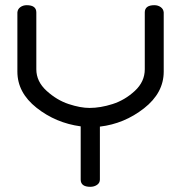

<svg xmlns="http://www.w3.org/2000/svg" viewBox="-20 -720 698 740"><path d="M47 -444V-672Q48 -685 58.5 -692.5Q69 -700 83 -700Q120 -700 120 -672V-453Q120 -406 159.5 -370Q199 -334 244.5 -319Q290 -304 325 -304Q367 -304 414 -319Q461 -334 499.5 -369.5Q538 -405 538 -453V-672Q538 -700 575 -700Q589 -700 599.5 -692.5Q610 -685 611 -672V-444Q611 -362 535 -302.5Q459 -243 365 -232V-28Q365 -15 354 -7.5Q343 0 328 0Q291 0 291 -28V-233Q195 -246 121 -304.5Q47 -363 47 -444Z"/></svg>

Font: Happy Monkey
Style: Regular
Weight: 400
Version: Version 1.001